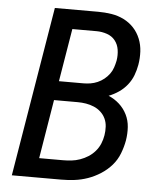

<svg xmlns="http://www.w3.org/2000/svg" viewBox="-53 -781 705 828"><g transform="rotate(5 300.0 -367.5)"><path d="M29 0 151 -735H339Q368 -735 396.5 -730.5Q425 -726 450 -713.5Q475 -701 493.5 -681Q512 -661 522.5 -635Q533 -609 534.5 -580Q536 -551 531 -522Q527 -499 518.5 -476.5Q510 -454 494.5 -434.5Q479 -415 458.5 -401Q438 -387 415 -378Q441 -367 461.5 -348.5Q482 -330 494.5 -305Q507 -280 509 -251Q511 -222 506 -192Q501 -164 490 -135.5Q479 -107 459 -84Q439 -61 412.5 -44Q386 -27 357.5 -17Q329 -7 300 -3.5Q271 0 243 0ZM302 -422Q317 -422 332.5 -424.5Q348 -427 363 -433.5Q378 -440 391 -450.5Q404 -461 413.5 -474Q423 -487 428 -502Q433 -517 436 -532Q440 -556 436.5 -579Q433 -602 419.5 -619Q406 -636 384 -643.5Q362 -651 339 -651H234L196 -422ZM140 -84H243Q261 -84 279.5 -86Q298 -88 316.5 -94.5Q335 -101 351.5 -111.5Q368 -122 381 -137Q394 -152 401.5 -170Q409 -188 412 -207Q415 -225 414 -244Q413 -263 405.5 -279Q398 -295 385 -307Q372 -319 355.5 -326Q339 -333 321 -336Q303 -339 284 -339H182Z"/></g></svg>

Font: Iosevka Curly MdExObl
Style: Regular
Weight: 500
Width: 7
Italic angle: -9°
Monospace: yes
Designer: Belleve Invis
Foundry: Belleve Invis
Version: Version 11.1.0; ttfautohint (v1.8.3)